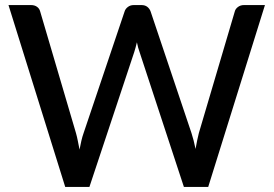

<svg xmlns="http://www.w3.org/2000/svg" viewBox="-20 -738 1080 758"><path d="M1026 -718 802 0H706L531 -532.5Q525 -548.5 520.5 -571Q515 -548 510 -532.5L333 0H237.5L13.5 -718H102.5Q116.5 -718 126 -711.2Q135.5 -704.5 138.5 -693L280 -212.5Q284 -198.5 287.2 -182Q290.5 -165.5 294 -147.5Q297.5 -165.5 301.2 -182Q305 -198.5 310 -212.5L472 -693Q475 -703 484.8 -710.5Q494.5 -718 508 -718H538.5Q552.5 -718 561.5 -711Q570.5 -704 574.5 -693L736 -212.5Q745 -185 752 -150Q758 -184.5 765 -212.5L907 -693Q909.5 -703 919.5 -710.5Q929.5 -718 943 -718Z"/></svg>

Font: TypoPRO Lato
Style: Regular
Weight: 500
Designer: Lukasz Dziedzic with Adam Twardoch and Botio Nikoltchev
Foundry: tyPoland Lukasz Dziedzic
Version: Version 2.010; 2014-09-01; http://www.latofonts.com/